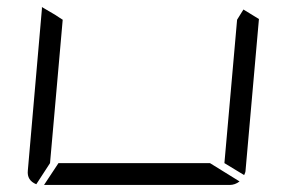

<svg xmlns="http://www.w3.org/2000/svg" viewBox="-20 -525 856 545"><path d="M671 -498 715 -471 677 -41Q677 -36 673 -28L617 -62L635 -265L653 -469ZM576 -62 660 -10Q647 0 632 0H364H105L146 -62H370ZM83 -2Q56 -13 59 -41L99 -500V-505L138 -482L150 -474L158 -469L140 -265L122 -62Z"/></svg>

Font: DSEG7 Modern
Style: Light Italic
Weight: 300
Italic angle: -5°
Designer: Keshikan(Twitter:@keshinomi_88pro)
Version: Version 0.46